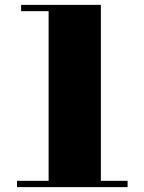

<svg xmlns="http://www.w3.org/2000/svg" viewBox="-20 -770 594 790"><path d="M180 -7.5V-724H67V-750H395V-7.5ZM50 0V-26H505V0Z"/></svg>

Font: Bodoni Moda 9pt Black
Style: Regular
Weight: 900
Designer: Owen Earl
Foundry: indestructible type
Version: Version 2.005